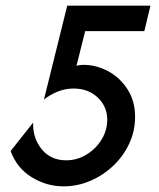

<svg xmlns="http://www.w3.org/2000/svg" viewBox="-20 -645 561 676"><path d="M203.5 11.1Q144.4 11.1 92 -20.8Q39.6 -52.8 17.4 -113.2L96.5 -213.2Q95.1 -159 126.7 -119.8Q158.3 -80.6 213.2 -80.6Q251.4 -80.6 284.4 -100.7Q317.4 -120.8 337.5 -153.5Q357.6 -186.1 357.6 -223.6Q357.6 -269.4 324.3 -301.4Q291 -333.3 238.9 -333.3Q210.4 -333.3 183.3 -322.6Q156.2 -311.8 134.7 -294.4L216.7 -625H509.7L488.2 -535.4H279.9L249.3 -413.2Q255.6 -415.3 261.8 -416Q268.1 -416.7 273.6 -416.7Q319.4 -416.7 361.1 -394.1Q402.8 -371.5 429.2 -330.2Q455.6 -288.9 455.6 -233.3Q455.6 -184 435.4 -140.3Q415.3 -96.5 379.9 -62.5Q344.4 -28.5 299 -8.7Q253.5 11.1 203.5 11.1Z"/></svg>

Font: Afacad Medium
Style: Italic
Weight: 500
Italic angle: -14°
Designer: Kristian Moeller
Foundry: Dicotype
Version: Version 1.000; ttfautohint (v1.8.4.7-5d5b)